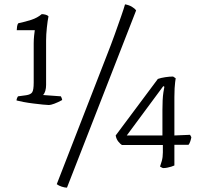

<svg xmlns="http://www.w3.org/2000/svg" viewBox="-20 -771 919 883"><path d="M205 -288Q197 -288 177.5 -290Q158 -292 133.5 -295Q109 -298 88 -302Q67 -306 56 -309Q56 -314 58.5 -320Q61 -326 63 -328L100 -333Q121 -336 128 -346.5Q135 -357 135 -391V-571Q135 -590 137 -608Q139 -626 140 -632H57Q57 -639 58.5 -649Q60 -659 64 -664Q97 -671 124.5 -680Q152 -689 172 -706Q180 -706 189.5 -703.5Q199 -701 203 -696Q199 -677 195.5 -644Q192 -611 192 -585V-380Q192 -366 188.5 -353.5Q185 -341 178 -334L260 -328Q261 -326 263 -321.5Q265 -317 266 -311Q246 -300 229.5 -294Q213 -288 205 -288ZM288 92Q278 92 264 87.5Q250 83 241 76L470 -513Q491 -566 508 -613.5Q525 -661 537.5 -697Q550 -733 555 -751Q573 -748 586.5 -740Q600 -732 606 -723ZM731 2Q728 2 724 -0.5Q720 -3 716 -5Q719 -13 724 -30.5Q729 -48 729 -70V-104H541Q534 -108 524.5 -119.5Q515 -131 512 -148L706 -408Q720 -413 740 -416Q760 -419 776 -419L788 -411Q787 -405 785.5 -393Q784 -381 783 -364.5Q782 -348 782 -325V-148L854 -151L860 -140Q859 -133 855.5 -122Q852 -111 847 -105H782V-10Q776 -7 767.5 -4.5Q759 -2 749.5 0Q740 2 731 2ZM563 -148H727V-266Q727 -289 728 -309.5Q729 -330 731.5 -346.5Q734 -363 736 -372L731 -375Z"/></svg>

Font: Texturina 12pt Thin
Style: Regular
Weight: 250
Designer: Guillermo Torres Carreño
Foundry: Omnibus-Type
Version: Version 1.002